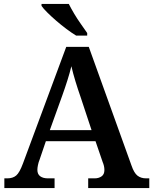

<svg xmlns="http://www.w3.org/2000/svg" viewBox="-20 -951 775 971"><path d="M2 0V-49H17Q45 -49 62 -63.5Q79 -78 96 -124L315 -714H429L645 -114Q658 -76 675.5 -62.5Q693 -49 719 -49H735V0H426V-49H459Q479 -49 493.5 -59Q508 -69 508 -91Q508 -102 505.5 -112.5Q503 -123 499 -132L463 -237H212L180 -143Q175 -131 172 -116.5Q169 -102 169 -92Q169 -70 183.5 -59.5Q198 -49 222 -49H256V0ZM232 -293H443L387 -462Q374 -499 361.5 -540Q349 -581 341 -616Q333 -583 321 -545Q309 -507 295 -468ZM365 -771Q342 -785 316 -804.5Q290 -824 264.5 -846Q239 -868 219 -888Q199 -908 190 -921V-931H328Q339 -909 355 -882Q371 -855 389.5 -829Q408 -803 421 -784V-771Z"/></svg>

Font: Noto Serif Vithkuqi SemiBold
Style: Regular
Weight: 600
Version: Version 1.005